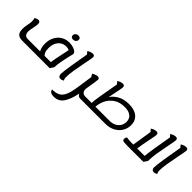

<svg xmlns="http://www.w3.org/2000/svg" viewBox="144 -2114 3765 3765"><g transform="rotate(45 2026.5 -231.0)"><path d="M1130 -497Q1100 -381 1074.5 -252Q1049 -123 1048 -51L998 25H236Q151 25 113 -15.5Q75 -56 75 -147Q75 -178 78.5 -203.5Q82 -229 90 -272Q97 -308 100.5 -331Q104 -354 104 -381Q104 -427 92 -461Q141 -489 174 -489Q201 -489 213.5 -472.5Q226 -456 226 -421Q226 -384 209 -308Q200 -266 195.5 -239Q191 -212 191 -187Q191 -134 216 -104.5Q241 -75 287 -75H634Q618 -95 605 -142.5Q592 -190 592 -248Q592 -357 635.5 -438Q679 -519 753 -562Q827 -605 916 -605Q965 -605 1014.5 -592Q1064 -579 1097 -554.5Q1130 -530 1130 -497ZM1011 -487Q999 -494 977 -500Q955 -506 927 -506Q864 -506 813.5 -474.5Q763 -443 733 -382.5Q703 -322 703 -237Q703 -169 719.5 -130.5Q736 -92 757 -75H931Q930 -94 955 -218.5Q980 -343 1011 -487ZM861 -748Q861 -783 885 -805Q909 -827 946 -827Q975 -827 992 -812.5Q1009 -798 1009 -773Q1009 -739 985.5 -717Q962 -695 924 -695Q895 -695 878 -709.5Q861 -724 861 -748Z M1417 -545Q1384 -377 1366 -267.5Q1348 -158 1348 -76Q1348 -48 1352.5 -31.5Q1357 -15 1369 -3Q1336 25 1295 25Q1264 25 1247.5 5.5Q1231 -14 1231 -50Q1231 -103 1262.5 -304.5Q1294 -506 1326 -682L1282 -732Q1306 -752 1338.5 -763.5Q1371 -775 1397 -775Q1449 -775 1449 -729Q1449 -711 1439.5 -659Q1430 -607 1417 -545Z M1927 -75 1912 25H1847Q1788 25 1765 -27H1758Q1723 156 1651.5 260.5Q1580 365 1452 365Q1386 365 1357 342Q1328 319 1328 287Q1434 287 1496.5 251Q1559 215 1595 129Q1631 43 1653 -115L1698 -425L1664 -488Q1696 -508 1727.5 -519Q1759 -530 1781 -530Q1804 -530 1816.5 -517.5Q1829 -505 1829 -488Q1829 -457 1784 -185Q1784 -134 1809.5 -105Q1835 -76 1880 -75Z M2919 -315Q2919 -224 2873.5 -146.5Q2828 -69 2741.5 -22Q2655 25 2536 25H1909L1924 -75H2062Q2063 -137 2086.5 -281.5Q2110 -426 2147 -627L2157 -682L2113 -732Q2137 -752 2168.5 -763.5Q2200 -775 2228 -775Q2254 -775 2267 -763Q2280 -751 2280 -726Q2280 -708 2272.5 -667Q2265 -626 2254 -576Q2232 -472 2217 -390Q2263 -466 2359 -522Q2455 -578 2597 -578Q2751 -578 2835 -507.5Q2919 -437 2919 -315ZM2809 -297Q2809 -384 2749 -431Q2689 -478 2579 -478Q2442 -478 2351 -416Q2260 -354 2216 -261.5Q2172 -169 2167 -75H2559Q2633 -75 2690 -104Q2747 -133 2778 -183.5Q2809 -234 2809 -297Z M3749 -728Q3749 -699 3719 -556Q3685 -386 3666.5 -269.5Q3648 -153 3648 -52L3596 25H3139Q3087 25 3059.5 21Q3032 17 3020.5 6Q3009 -5 3009 -26Q3009 -58 3030 -87Q3093 -75 3174 -75H3217Q3230 -168 3278 -464L3282 -488L3238 -538Q3262 -558 3294 -569.5Q3326 -581 3354 -581Q3382 -581 3393.5 -568.5Q3405 -556 3405 -526Q3405 -513 3397.5 -473Q3390 -433 3380 -385Q3340 -189 3325 -75H3531Q3537 -147 3568 -342.5Q3599 -538 3626 -682L3582 -732Q3605 -751 3637 -763Q3669 -775 3697 -775Q3749 -775 3749 -728Z M4006 -545Q3973 -377 3955 -267.5Q3937 -158 3937 -76Q3937 -48 3941.5 -31.5Q3946 -15 3958 -3Q3925 25 3884 25Q3853 25 3836.5 5.5Q3820 -14 3820 -50Q3820 -103 3851.5 -304.5Q3883 -506 3915 -682L3871 -732Q3895 -752 3927.5 -763.5Q3960 -775 3986 -775Q4038 -775 4038 -729Q4038 -711 4028.5 -659Q4019 -607 4006 -545Z"/></g></svg>

Font: Lemonada
Style: Regular
Weight: 400
Designer: Mohamed Gaber (Arabic) Eduardo Tunni (Latin)
Foundry: Kief Type Foundry
Version: Version 3.006